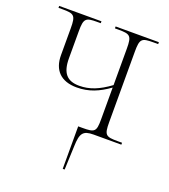

<svg xmlns="http://www.w3.org/2000/svg" viewBox="-136 -634 830 943"><g transform="rotate(20 278.5 -163.0)"><path d="M301 210H311L316 86C318 18 331 0 386 0H531V-10H509C446 -10 437 -15 437 -83V-452C437 -520 446 -526 508 -526H532V-536H306V-526H323C386 -526 395 -520 395 -452V-262C338 -220 291 -201 237 -201C173 -201 144 -234 144 -311V-453C144 -520 154 -526 214 -526H232V-536H11V-526H31C93 -526 102 -520 102 -452V-312C102 -234 145 -189 228 -189C291 -189 341 -210 395 -249V-82C395 -18 387 -12 324 -12H301Z"/></g></svg>

Font: Noto Serif Display SemiCondensed ExtraLight
Style: Regular
Weight: 200
Width: 4
Designer: Monotype Design Team
Foundry: Monotype Imaging Inc.
Version: Version 2.009